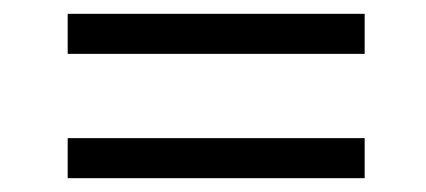

<svg xmlns="http://www.w3.org/2000/svg" viewBox="-20 -369 617 278"><path d="M78 -291V-349H508V-291ZM78 -111V-169H508V-111Z"/></svg>

Font: Ysabeau Infant Medium
Style: Italic
Weight: 500
Italic angle: -12°
Designer: Christian Thalmann (Catharsis Fonts)
Version: Version 2.001;gftools[0.9.30]; featfreeze: ss01,ss02,lnum